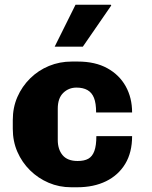

<svg xmlns="http://www.w3.org/2000/svg" viewBox="-20 -781 640 811"><path d="M281 10Q230 10 185.5 -9Q141 -28 107 -61.5Q73 -95 53.5 -139.5Q34 -184 34 -237V-274Q34 -327 53.5 -371.5Q73 -416 107.5 -450Q142 -484 187 -502.5Q232 -521 283 -521H309Q382 -521 433 -493Q484 -465 511 -416.5Q538 -368 538 -306H386Q386 -345 377 -367.5Q368 -390 349.5 -400.5Q331 -411 303 -411Q270 -411 247 -388.5Q224 -366 224 -322V-190Q224 -150 244.5 -125.5Q265 -101 308 -101Q336 -101 353 -110.5Q370 -120 378.5 -143Q387 -166 387 -206H538Q538 -137 509 -89Q480 -41 428 -15.5Q376 10 306 10ZM211 -584 299 -761H448L450 -758L330 -584Z"/></svg>

Font: Chivo Mono Medium ExtraBold
Style: Regular
Weight: 800
Monospace: yes
Version: Version 1.008